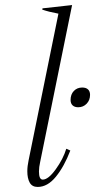

<svg xmlns="http://www.w3.org/2000/svg" viewBox="-20 -729 389 759"><path d="M88 -52Q88 -72 93 -95L211 -675Q173 -682 147 -691L148 -696L265 -709L139 -90Q134 -68 134 -51Q134 -19 149 -19Q171 -19 200.5 -60Q230 -101 242 -141L258 -134Q234 -71 201 -30.5Q168 10 129 10Q107 10 97.5 -7Q88 -24 88 -52ZM259 -334Q259 -356 272 -369.5Q285 -383 305 -383Q320 -383 328 -375.5Q336 -368 336 -354Q336 -333 322.5 -319Q309 -305 289 -305Q275 -305 267 -312.5Q259 -320 259 -334Z"/></svg>

Font: Trirong ExtraLight
Style: Italic
Weight: 275
Italic angle: -12°
Designer: Katatrad Team
Foundry: CadsonDemak
Version: Version 1.003